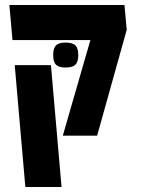

<svg xmlns="http://www.w3.org/2000/svg" viewBox="-20 -629 640 769"><path d="M342 -468.5H30L17.5 -609H478.5L487.5 -509.5L369 -85.5H231.5ZM39 -368H184L226.5 120H81.5ZM193 -408.5Q193 -436 204.2 -447.2Q215.5 -458.5 242.5 -458.5Q270.5 -458.5 282 -447.2Q293.5 -436 293.5 -408.5Q293.5 -381 282 -369.8Q270.5 -358.5 242.5 -358.5Q215.5 -358.5 204.2 -369.8Q193 -381 193 -408.5Z"/></svg>

Font: JuliaMono Black
Style: Italic
Weight: 900
Italic angle: -9°
Monospace: yes
Designer: cormullion
Foundry: corm
Version: Version 0.057; ttfautohint (v1.8.4)